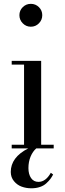

<svg xmlns="http://www.w3.org/2000/svg" viewBox="-20 -780 343 1009"><path d="M99.6 -657.5Q82 -675.3 82 -700.2Q82 -725.1 99.6 -742.4Q117.2 -759.8 142.1 -759.8Q167 -759.8 184.6 -742.4Q202.1 -725.1 202.1 -700.2Q202.1 -675.3 184.6 -657.5Q167 -639.6 142.1 -639.6Q117.2 -639.6 99.6 -657.5ZM41.5 -19.5H106.4V-440.4H41.5V-460H196.3V-19.5H262.2V0H170.4Q151.9 16.1 140.6 43.2Q129.4 70.3 129.4 103.5Q129.4 135.7 143.3 155.8Q157.2 175.8 182.1 175.8Q220.2 175.8 247.1 127.9L259.3 137.2Q252 150.9 244.4 160.9Q236.8 170.9 223.4 183.3Q210 195.8 189.9 202.6Q169.9 209.5 144.5 209.5Q117.7 209.5 94 200.9Q70.3 192.4 53.5 172.1Q36.6 151.9 36.6 123.5Q36.6 46.9 127.9 0H41.5Z"/></svg>

Font: Bodoni* 11pt
Style: Regular
Weight: 400
Version: Version 2.3